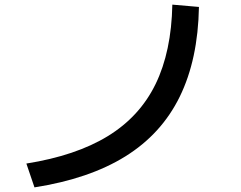

<svg xmlns="http://www.w3.org/2000/svg" viewBox="-20 -775 1040 830"><path d="M94 -68Q308 -102 446 -186.5Q584 -271 652.5 -411.5Q721 -552 725 -755L840 -745Q836 -518 757 -357Q678 -196 522 -99Q366 -2 129 35Z"/></svg>

Font: M PLUS 1 Thin Medium
Style: Regular
Weight: 500
Version: Version 1.001